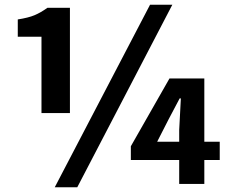

<svg xmlns="http://www.w3.org/2000/svg" viewBox="-20 -776 960 810"><path d="M155 -299V-621H55V-694Q100 -701 126 -712Q152 -723 180 -743H275V-299ZM211 14 613 -756H707L306 14ZM736 0V-228L743 -361H738L691 -272L643 -178H907V-101H532V-159L695 -445H842V0Z"/></svg>

Font: Noto Sans KR Thin ExtraBold
Style: Regular
Weight: 800
Version: Version 2.004-H2;hotconv 1.0.118;makeotfexe 2.5.65603